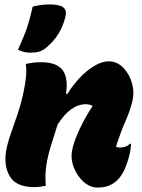

<svg xmlns="http://www.w3.org/2000/svg" viewBox="-20 -835 640 864"><path d="M96 -547Q113 -551 130 -553Q147 -555 165 -555Q234 -555 261 -520.5Q288 -486 277 -413L283 -412Q307 -451 338.5 -484.5Q370 -518 404.5 -538.5Q439 -559 469 -559Q507 -559 535 -530Q563 -501 574.5 -458.5Q586 -416 574 -373Q563 -331 546 -293Q529 -255 518 -222Q514 -211 509 -197Q504 -183 502 -175Q510 -171 521 -171Q531 -171 543 -174.5Q555 -178 564 -188H570Q569 -176 567.5 -164Q566 -152 562 -136Q552 -97 540.5 -72.5Q529 -48 515 -32Q499 -13 475.5 -2Q452 9 419 9Q385 9 356 -17Q327 -43 312 -82Q297 -121 305 -161Q313 -200 338.5 -254.5Q364 -309 397 -358Q384 -366 367 -366Q297 -366 239 -274Q223 -223 209 -178.5Q195 -134 188.5 -91Q182 -48 186 1Q158 7 134 7Q55 7 26 -38.5Q-3 -84 7 -153Q13 -188 27.5 -230Q42 -272 58.5 -320Q75 -368 86 -421Q94 -458 97 -489.5Q100 -521 96 -547ZM203 -815Q248 -815 264.5 -802Q281 -789 275 -762Q265 -719 243 -683Q221 -647 186 -619Q171 -607 155 -602.5Q139 -598 117 -598Q99 -598 85 -602Q71 -606 61 -611Q76 -646 87.5 -673Q99 -700 108 -730.5Q117 -761 127 -805Q163 -815 203 -815Z"/></svg>

Font: Recursive Mn Csl St Blk
Style: Italic
Weight: 900
Italic angle: -15°
Monospace: yes
Version: Version 1.079;hotconv 1.0.112;makeotfexe 2.5.65598; ttfautoh